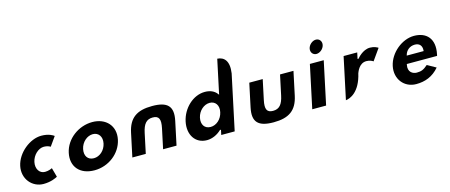

<svg xmlns="http://www.w3.org/2000/svg" viewBox="-51 -1526 5178 2208"><g transform="rotate(-15 2537.5 -422.5)"><path d="M449.8 -377.2 526.3 -485.2C513 -495.8 465.4 -528 376.1 -528C241.9 -528 85.4 -405.5 53.4 -255C21.6 -105.5 127.3 15 260.7 15C349.4 15 410 -15.3 428.7 -26L398.4 -135.8C384.6 -128.9 351.9 -115 312.4 -115C246.4 -115 206 -177.9 222.8 -257C239.4 -335.1 306.6 -398 372.5 -398C411.7 -398 437.6 -385 449.8 -377.2Z M868 15C1034.6 15 1183.2 -98.4 1216.7 -256C1250.6 -415.5 1143.3 -528 983.4 -528C820.6 -528 665.6 -415.5 631.7 -256C598.2 -98.3 693.8 15 868 15ZM953.6 -392C1020.7 -392 1062.8 -335.4 1045.9 -256C1029.3 -177.7 966 -121 896 -121C823.1 -121 785.9 -177.8 802.5 -256C819.4 -335.5 885.6 -392 953.6 -392Z M1534.4 -251.5C1556.1 -353.9 1593.7 -399 1668.8 -399C1743.9 -399 1762.3 -353.9 1740.5 -251.5L1690.3 -15H1850.2L1909.6 -294.5C1945.2 -462.3 1878.3 -528 1696.2 -528C1514.2 -528 1419.2 -462.3 1383.6 -294.5L1324.2 -15H1484.1Z M2344.6 -392C2411.6 -392 2453.6 -335.4 2435.1 -256C2418.4 -177.7 2355.4 -121 2286 -121C2213.8 -121 2176.9 -177.8 2193.5 -256C2210.7 -335.5 2276.8 -392 2344.6 -392ZM2206.7 15C2271.1 15 2332.9 -15.7 2376.5 -57.1L2379.2 -59.7H2391.4L2378.7 -0.3H2538.7L2677.7 -654.2C2699 -800.5 2640.6 -855.2 2561.2 -859.7L2474.9 -453.7L2465.4 -466.1C2435 -505.7 2387.2 -528 2322.9 -528C2183 -528 2055.1 -406.7 2023.1 -256C1991.1 -105.3 2067.5 15 2206.7 15ZM2677.8 -654.5 2677.7 -654C2677.7 -654.1 2677.7 -654.2 2677.7 -654.2Z M2845.8 -498 2786.4 -218.5C2750.8 -50.7 2817.7 15 2999.8 15C3181.8 15 3276.8 -50.7 3312.4 -218.5L3371.8 -498H3211.9L3161.6 -261.5C3139.9 -159.1 3102.3 -114 3027.2 -114C2952.1 -114 2933.7 -159.1 2955.5 -261.5L3005.7 -498Z M3631.1 -15 3739.7 -526H3574.7L3466.1 -15ZM3678.5 -617C3720.1 -617 3763.8 -653.5 3773.1 -697.5C3782.5 -741.5 3754.3 -778 3712.7 -778C3671.1 -778 3627.5 -741.5 3618.1 -697.5C3608.8 -653.5 3636.9 -617 3678.5 -617Z M4084.8 -277.6 4085 -278.7 4085.6 -279.8C4090.3 -289.2 4120.9 -389 4209.6 -389C4250.9 -389 4277.9 -373.6 4289.9 -364.7L4386 -500.7C4374.3 -508.4 4339.8 -528 4289.5 -528C4200.9 -528 4134.1 -442.5 4134.1 -442.5L4131.3 -439H4119.1L4134.8 -513H3972.8L3867 -15.4C3917.2 -20.2 4036.3 -64 4084.8 -277.6Z M5015.4 -253.6C5054.1 -435.9 4958.9 -528 4813.5 -528C4670 -528 4520.7 -405.7 4488.9 -256C4457.3 -107.3 4554.5 15 4698.1 15C4802.2 15 4895.9 -18.6 4972.4 -108.5L4869.4 -166.3C4821.1 -123.3 4791.2 -111 4737.3 -111C4692.4 -111 4631 -141 4649.7 -228.7L4651.3 -236.5H5011.5C5012.5 -240.4 5014.4 -249 5015.4 -253.6ZM4677.7 -338C4691.6 -388.9 4735.8 -428 4797 -428C4849.6 -428 4881.4 -396.2 4877.3 -338.6L4876.7 -330H4675.5Z"/></g></svg>

Font: Hussar Nova
Style: RgIta
Weight: 700
Foundry: Cannot Into Space Fonts
Version: Version 0.99